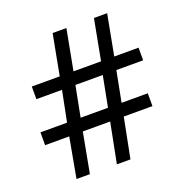

<svg xmlns="http://www.w3.org/2000/svg" viewBox="-128 -829 903 943"><g transform="rotate(-20 323.0 -357.0)"><path d="M480 -436 449 -276H586V-209H436L395 0H324L365 -209H222L183 0H113L151 -209H25V-276H164L196 -436H62V-502H208L248 -714H320L280 -502H424L464 -714H533L493 -502H620V-436ZM235 -276H378L409 -436H266Z"/></g></svg>

Font: Noto Sans Cham
Style: Regular
Weight: 400
Designer: Monotype Design Team
Foundry: Monotype Imaging Inc.
Version: Version 2.002